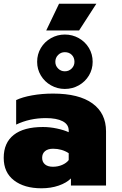

<svg xmlns="http://www.w3.org/2000/svg" viewBox="-30 -999 656 1034"><path d="M288 -979H489L396 -835H219ZM170 -666Q170 -707 190 -740.5Q210 -774 244.5 -793.5Q279 -813 319 -813Q360 -813 394.5 -793.5Q429 -774 449 -740.5Q469 -707 469 -666Q469 -626 449 -592.5Q429 -559 394.5 -539.5Q360 -520 319 -520Q279 -520 244.5 -539.5Q210 -559 190 -592.5Q170 -626 170 -666ZM371 -666Q371 -689 356.5 -703.5Q342 -718 319 -718Q298 -718 283 -703Q268 -688 268 -666Q268 -645 283 -630Q298 -615 319 -615Q341 -615 356 -630Q371 -645 371 -666ZM-10 -149Q-10 -230 44 -272.5Q98 -315 201 -315Q238 -315 276 -307Q314 -299 340 -287V-296Q340 -329 307.5 -346Q275 -363 217 -363Q130 -363 57 -328V-460Q90 -476 143 -485.5Q196 -495 256 -495Q395 -495 468 -442Q541 -389 541 -292V0H352V-38Q328 -14 286 0.5Q244 15 193 15Q101 15 45.5 -27.5Q-10 -70 -10 -149ZM340 -137V-174Q303 -198 256 -198Q228 -198 212.5 -185Q197 -172 197 -149Q197 -127 212 -114Q227 -101 255 -101Q282 -101 305 -111Q328 -121 340 -137Z"/></svg>

Font: Prompt ExtraBold
Style: Regular
Weight: 800
Designer: Katatrad Team
Foundry: CadsonDemak
Version: Version 1.000